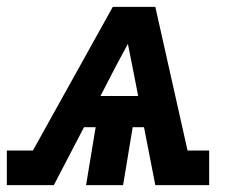

<svg xmlns="http://www.w3.org/2000/svg" viewBox="-61 -540 681 560"><path d="M-41 0V-101H35L268 -520H392L486 -101H549V0H392L359 -169H326L298 0H190L218 -169H184L96 0ZM232 -260H342L325 -347Q322 -363 318.5 -379.5Q315 -396 312 -412Q303 -396 294.5 -379.5Q286 -363 277 -347Z"/></svg>

Font: Iosevka Etoile Oblique
Style: Bold
Weight: 700
Italic angle: -9°
Designer: Belleve Invis
Foundry: Belleve Invis
Version: Version 15.5.2; ttfautohint (v1.8.4)